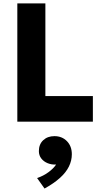

<svg xmlns="http://www.w3.org/2000/svg" viewBox="-20 -720 601 1136"><path d="M82.5 0V-700H248.5V-151.5H529.5V0ZM243.5 395.5 199.5 333.5Q236.5 321 266.5 299Q296.5 277 312 253.5Q285 255 261.8 245.5Q238.5 236 224.2 217.5Q210 199 210 174Q210 133.5 235.8 109.5Q261.5 85.5 302 85.5Q347 85.5 376 115.2Q405 145 405 192.5Q405 230.5 387.5 265.8Q370 301 334 333.2Q298 365.5 243.5 395.5Z"/></svg>

Font: Geologica Roman
Style: Bold
Weight: 700
Designer: Sindre Bremnes, Frode Helland
Foundry: Monokrom Skriftforlag AS
Version: Version 1.010;gftools[0.9.28]